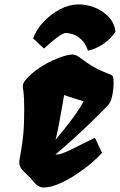

<svg xmlns="http://www.w3.org/2000/svg" viewBox="-20 -833 539 863"><path d="M174.8 9.8Q164.1 9.8 152.8 3.4Q141.6 -2.9 128.9 -18.1Q122.6 -25.4 121.6 -27.1Q120.6 -28.8 112.8 -36.6Q105.5 -44.4 97.4 -52Q89.4 -59.6 86.9 -62Q73.2 -76.2 69.3 -87.6Q65.4 -99.1 67.6 -115.2Q69.8 -131.3 75 -158Q80.1 -184.6 84.5 -228.5Q88.9 -272.5 88.9 -340.3Q88.9 -370.1 87.9 -390.4Q86.9 -410.6 85 -424.3Q83.5 -432.6 83 -438.2Q82.5 -443.8 82.5 -444.3Q82.5 -458 94.2 -472.9Q106 -487.8 122.6 -501.7Q139.2 -515.6 154.8 -526.4Q170.4 -537.1 178.2 -541.5Q193.8 -550.8 217.3 -561.5Q240.7 -572.3 264.9 -580.1Q289.1 -587.9 306.2 -587.9Q313 -587.4 321.5 -584.5Q330.1 -581.5 341.3 -572.8Q374 -547.9 396.2 -534.7Q418.5 -521.5 437.5 -513.7Q456.5 -505.9 478.5 -497.1Q485.4 -494.1 487.8 -488.5Q490.2 -482.9 490.7 -461.9Q491.2 -439.5 486.1 -410.9Q481 -382.3 470.7 -366.7Q467.3 -361.3 443.1 -336.7Q418.9 -312 382.8 -277.3Q346.7 -242.7 306.2 -205.8Q265.6 -168.9 229 -138.7H242.7Q259.8 -142.1 286.1 -154.3Q312.5 -166.5 344 -182.9Q375.5 -199.2 406.7 -213.9L438.5 -146Q421.9 -126.5 390.9 -100.1Q359.9 -73.7 321.8 -48.6Q283.7 -23.4 245.1 -6.8Q206.5 9.8 174.8 9.8ZM229 -203.6Q245.6 -224.1 268.6 -252.4Q291.5 -280.8 314.9 -313Q338.4 -345.2 356 -377.9Q344.7 -380.9 322.3 -387.9Q299.8 -395 268.1 -405.8Q266.1 -393.1 261.7 -367.4Q257.3 -341.8 251.7 -311.3Q246.1 -280.8 240.5 -252.4Q234.9 -224.1 230 -206.1Q230 -206.1 229.5 -205.1Q229 -204.1 229 -203.6ZM375.5 -605.5Q363.3 -639.6 344.5 -656.5Q325.7 -673.3 306.6 -679.2Q287.6 -685.1 273.9 -685.1Q272.5 -685.1 263.4 -681.4Q254.4 -677.7 234.1 -662.8Q213.9 -647.9 177.7 -614.7L128.9 -660.6Q143.6 -700.7 176 -735.1Q208.5 -769.5 249.3 -791Q290 -812.5 330.1 -813Q369.6 -814 406.7 -798.8Q443.8 -783.7 469.5 -755.9Q495.1 -728 499 -689.5Q472.2 -652.3 438.2 -631.3Q404.3 -610.4 375.5 -605.5Z"/></svg>

Font: Fruktur
Style: Italic
Weight: 400
Italic angle: -8°
Designer: Viktoriya Grabowska, Eben Sorkin
Foundry: Viktoriya Grabowska
Version: Version 1.008; ttfautohint (v1.8.4.7-5d5b)